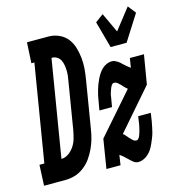

<svg xmlns="http://www.w3.org/2000/svg" viewBox="-170 -879 916 987"><g transform="rotate(-15 288.5 -385.5)"><path d="M460 -600 421 -742 464 -774 513 -669 599 -779 632 -737 545 -600ZM-55 0 -50 -110H-24L61 -625H45L51 -735H170Q199 -734 224.5 -721.5Q250 -709 266 -688Q282 -667 290 -640Q298 -613 301 -584Q304 -555 301.5 -526Q299 -497 294 -468L253 -219Q249 -193 242 -168Q235 -143 223.5 -118.5Q212 -94 196.5 -72Q181 -50 158 -32.5Q135 -15 109.5 -7.5Q84 0 59 0ZM67 -110Q88 -110 106.5 -123.5Q125 -137 137 -156Q149 -175 154.5 -195.5Q160 -216 164 -237L205 -486Q208 -501 209.5 -515.5Q211 -530 210.5 -544Q210 -558 207.5 -572Q205 -586 199 -598Q193 -610 181 -617.5Q169 -625 155 -625H152ZM446 8Q432 8 421 -0.5Q410 -9 400.5 -18.5Q391 -28 381 -37Q371 -46 360 -53L352 0H277L302 -155L490 -370Q482 -376 475 -383.5Q468 -391 461.5 -398Q455 -405 447 -411.5Q439 -418 428 -418Q422 -418 417 -411.5Q412 -405 409.5 -398.5Q407 -392 404.5 -385.5Q402 -379 400 -372.5Q398 -366 397 -359.5Q396 -353 395 -346L387 -300H320L328 -346Q330 -360 333 -374Q336 -388 340 -402Q344 -416 349 -429.5Q354 -443 360.5 -456.5Q367 -470 375 -482.5Q383 -495 394 -505.5Q405 -516 419 -522Q433 -528 446 -528Q454 -528 461.5 -525Q469 -522 475.5 -518Q482 -514 487.5 -509Q493 -504 499 -498Q507 -491 515.5 -483.5Q524 -476 533 -470L541 -520H616L590 -365L405 -152Q413 -146 419 -138.5Q425 -131 432 -123.5Q439 -116 446.5 -109Q454 -102 465 -102Q471 -102 476 -108.5Q481 -115 483.5 -121.5Q486 -128 488 -134.5Q490 -141 492 -147.5Q494 -154 495 -160.5Q496 -167 498 -174L505 -220H572L565 -174Q562 -160 559.5 -146Q557 -132 553 -118Q549 -104 543.5 -90.5Q538 -77 532 -63.5Q526 -50 518 -37.5Q510 -25 498.5 -14.5Q487 -4 473 2Q459 8 446 8Z"/></g></svg>

Font: Iosevka HT Extrabold Extended
Style: Italic
Weight: 800
Width: 7
Italic angle: -9°
Monospace: yes
Designer: Belleve Invis
Foundry: Belleve Invis
Version: Version 32.3.0; ttfautohint (v1.8.4)